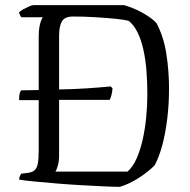

<svg xmlns="http://www.w3.org/2000/svg" viewBox="-20 -724 738 744"><path d="M190 -337 128 -336H54Q54 -354 56.5 -363Q59 -372 63 -374L128 -375L190 -377Q262 -378 314 -381.5Q366 -385 409 -389L416 -382Q415 -366 411.5 -354Q408 -342 405 -337ZM444 0Q419 0 379.5 -2Q340 -4 293.5 -6.5Q247 -9 200.5 -13Q154 -17 115.5 -20.5Q77 -24 54 -28Q54 -35 57 -41.5Q60 -48 62 -51L87 -54Q104 -56 113.5 -64Q123 -72 126.5 -90Q130 -108 130 -140V-582Q130 -605 133 -621Q136 -637 140 -646Q144 -655 146 -657H63Q60 -660 57 -666.5Q54 -673 54 -676Q59 -682 70 -688Q81 -694 92.5 -699Q104 -704 109 -704H461Q475 -700 493 -693Q511 -686 528.5 -676.5Q546 -667 561 -656.5Q576 -646 586 -635Q614 -583 624.5 -516Q635 -449 635 -381Q635 -320 628 -263Q621 -206 608.5 -160Q596 -114 579 -83Q567 -71 550 -57.5Q533 -44 514.5 -32.5Q496 -21 477.5 -12.5Q459 -4 444 0ZM195 -59H474Q494 -76 508.5 -108Q523 -140 532.5 -181.5Q542 -223 546.5 -269Q551 -315 551 -358Q551 -406 547.5 -450Q544 -494 535.5 -532Q527 -570 513 -598.5Q499 -627 479 -643Q461 -648 425 -651.5Q389 -655 346.5 -657.5Q304 -660 263 -660Q231 -660 220 -641.5Q209 -623 209 -585V-121Q209 -99 204 -82Q199 -65 195 -59Z"/></svg>

Font: Texturina 12pt ExtraLight
Style: Regular
Weight: 250
Designer: Guillermo Torres Carreño
Foundry: Omnibus-Type
Version: Version 1.002